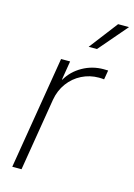

<svg xmlns="http://www.w3.org/2000/svg" viewBox="-115 -810 610 871"><g transform="rotate(15 190.0 -374.5)"><path d="M32.2 0 119.6 -529.3H162.1L147.5 -440.4H149.4Q174.3 -483.4 219.7 -509Q265.1 -534.7 318.8 -534.7Q325.2 -534.7 329.8 -534.4Q334.5 -534.2 339.4 -534.2L332 -490.7Q328.6 -491.2 322.5 -491.7Q316.4 -492.2 307.6 -492.2Q264.6 -492.2 227.3 -473.4Q189.9 -454.6 164.8 -420.4Q139.6 -386.2 131.8 -340.8L75.7 0ZM226.1 -615.2 328.6 -749H379.9L265.1 -615.2Z"/></g></svg>

Font: Inter 24pt ExtraLight
Style: Italic
Weight: 250
Italic angle: -9.3988°
Version: Version 4.001;git-66647c0bb